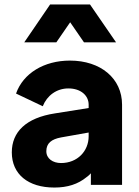

<svg xmlns="http://www.w3.org/2000/svg" viewBox="-20 -830 623 862"><path d="M233 -640 295 -730 357 -640H501L384 -810H205L89 -640ZM224 12C283 12 330 -3 369 -35C376 -40 382 -45 388 -52V0H528V-360C528 -478 432 -558 294 -558C178 -558 84 -501 52 -410L172 -353C191 -401 234 -433 287 -433C343 -433 378 -401 378 -360V-345L227 -321C96 -301 33 -237 33 -146C33 -48 106 12 224 12ZM378 -235V-218C378 -152 328 -98 254 -98C217 -98 188 -118 188 -151C188 -187 211 -205 254 -213Z"/></svg>

Font: Plus Jakarta Sans ExtraBold
Style: Regular
Weight: 800
Designer: Gumpita Rahayu
Foundry: Tokotype
Version: Version 2.071;gftools[0.9.30]